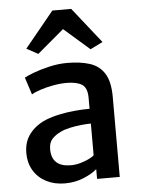

<svg xmlns="http://www.w3.org/2000/svg" viewBox="-57 -866 673 919"><g transform="rotate(-5 279.5 -407.0)"><path d="M218 8Q168 8 129.2 -11.8Q90.5 -31.5 68.2 -67.8Q46 -104 46 -153.5Q46 -207 74.8 -244.2Q103.5 -281.5 152 -302.5Q184 -315.5 221.5 -323.2Q259 -331 296.5 -334.2Q334 -337.5 366 -337.5L390 -307L366 -266.5Q346.5 -266.5 319.2 -263.8Q292 -261 265.5 -255.2Q239 -249.5 220.5 -240.5Q195 -229 178 -211Q161 -193 161 -161Q161 -119 184.2 -97.5Q207.5 -76 253.5 -76Q277 -76 301 -83Q325 -90 342.8 -99Q360.5 -108 366 -114.5L389 -90L372.5 -47Q350.5 -27 309 -9.5Q267.5 8 218 8ZM481.5 0H372.5V-83H366V-390Q366 -439 340.2 -454.8Q314.5 -470.5 267 -470.5Q235.5 -470.5 202 -464.2Q168.5 -458 140.5 -448.8Q112.5 -439.5 97.5 -430L70.5 -513Q82 -520 114.8 -532.5Q147.5 -545 191.2 -555.2Q235 -565.5 278 -565.5Q340.5 -565.5 386.2 -551Q432 -536.5 456.8 -497.2Q481.5 -458 481.5 -383.5ZM144.5 -620.5 89.5 -650.5 229.5 -821.5H320L455.5 -650.5L395.5 -621L272.5 -728.5Z"/></g></svg>

Font: Tracken
Style: Regular
Weight: 400
Designer: Eben Sorkin
Foundry: Eben Sorkin
Version: Version 2.001